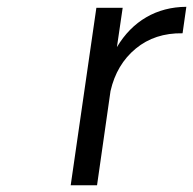

<svg xmlns="http://www.w3.org/2000/svg" viewBox="-20 -550 573 570"><path d="M189.9 0 266.1 -526.9H344.2L327.1 -410.2Q361.8 -468.3 414.3 -498.8Q466.8 -529.3 533.2 -529.8L522 -451.2Q439.9 -452.6 383.1 -405.8Q326.2 -358.9 308.1 -279.8L268.1 0Z"/></svg>

Font: Trueno Light
Style: Italic
Weight: 300
Designer: Julieta Ulanovsky
Foundry: Julieta Ulanovsky
Version: Version 3.001b | FøM Fix